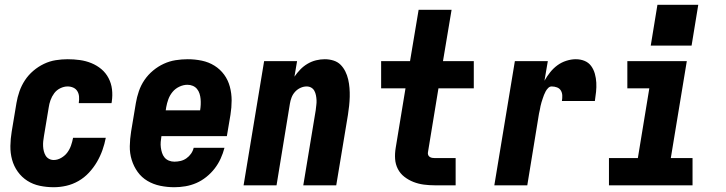

<svg xmlns="http://www.w3.org/2000/svg" viewBox="-20 -776 3040 804"><path d="M205 8Q175 8 146.5 2Q118 -4 94.5 -19Q71 -34 54.5 -57Q38 -80 30.5 -107.5Q23 -135 23.5 -165Q24 -195 29 -225L49 -345Q53 -369 61.5 -393.5Q70 -418 84.5 -440Q99 -462 119.5 -479.5Q140 -497 164 -508.5Q188 -520 213.5 -524Q239 -528 263 -528Q289 -528 314.5 -524.5Q340 -521 363 -511.5Q386 -502 404.5 -486.5Q423 -471 434.5 -449Q446 -427 449 -402Q452 -377 448 -350Q448 -349 447.5 -347Q447 -345 447 -344H310Q310 -344 310 -345Q310 -346 310 -346Q312 -359 311 -371.5Q310 -384 304 -394Q298 -404 287 -409Q276 -414 263 -414Q248 -414 232.5 -406.5Q217 -399 207 -385.5Q197 -372 191.5 -356.5Q186 -341 184 -326L164 -206Q162 -195 161 -184.5Q160 -174 160.5 -163.5Q161 -153 163.5 -143Q166 -133 171 -124.5Q176 -116 185 -111Q194 -106 205 -106Q221 -106 236.5 -115Q252 -124 262 -137.5Q272 -151 277.5 -167Q283 -183 286 -199H423Q418 -173 409 -147.5Q400 -122 386 -98Q372 -74 352.5 -53Q333 -32 308.5 -18Q284 -4 257.5 2Q231 8 205 8Z M710 8Q680 8 651 2Q622 -4 597.5 -18.5Q573 -33 556.5 -56Q540 -79 531.5 -106.5Q523 -134 523.5 -164Q524 -194 529 -225L549 -345Q553 -369 561.5 -394Q570 -419 585 -441Q600 -463 621 -480.5Q642 -498 666 -509Q690 -520 715.5 -524Q741 -528 766 -528Q766 -528 766 -528Q766 -528 766 -528Q796 -528 825 -522Q854 -516 878 -501Q902 -486 918.5 -463.5Q935 -441 942.5 -413Q950 -385 950 -355.5Q950 -326 945 -295L930 -206H656Q654 -194 653 -182Q652 -170 653.5 -158.5Q655 -147 658.5 -136Q662 -125 669 -116.5Q676 -108 687 -103.5Q698 -99 710 -99Q723 -99 736 -102Q749 -105 760.5 -113Q772 -121 780 -132.5Q788 -144 791 -157H920Q914 -134 904 -112Q894 -90 879 -70.5Q864 -51 844 -35Q824 -19 802 -9.5Q780 0 756.5 4Q733 8 710 8ZM674 -314H818Q820 -326 820.5 -338Q821 -350 820 -361.5Q819 -373 815.5 -384Q812 -395 805 -403.5Q798 -412 787.5 -416.5Q777 -421 765 -421Q748 -421 731 -413Q714 -405 702.5 -391Q691 -377 685 -360.5Q679 -344 676 -327Z M1000 0 1086 -520H1224L1213 -455Q1224 -471 1237.5 -485Q1251 -499 1268 -509Q1285 -519 1303.5 -523.5Q1322 -528 1340 -528Q1359 -528 1376.5 -522.5Q1394 -517 1406 -505Q1418 -493 1426 -477Q1434 -461 1438 -443.5Q1442 -426 1443.5 -407.5Q1445 -389 1444.5 -370.5Q1444 -352 1442 -333Q1440 -314 1437 -295L1388 0H1250L1302 -314Q1303 -325 1304.5 -335.5Q1306 -346 1305.5 -356.5Q1305 -367 1303 -377Q1301 -387 1296.5 -395.5Q1292 -404 1283.5 -409Q1275 -414 1264 -414Q1251 -414 1238 -408Q1225 -402 1215.5 -391.5Q1206 -381 1201 -368Q1196 -355 1194 -342L1138 0Z M1801 0Q1777 0 1754.5 -3Q1732 -6 1711.5 -14Q1691 -22 1673.5 -35.5Q1656 -49 1646 -68.5Q1636 -88 1634.5 -110.5Q1633 -133 1637 -157L1678 -406H1576V-520H1697L1733 -735H1871L1835 -520H1964V-406H1816L1772 -138Q1771 -132 1773 -127Q1775 -122 1779.5 -119Q1784 -116 1789.5 -115Q1795 -114 1801 -114H1888V0Z M2050 0 2136 -520H2274L2260 -438Q2270 -456 2283.5 -473Q2297 -490 2314 -502.5Q2331 -515 2351.5 -521.5Q2372 -528 2391 -528Q2411 -528 2428 -521Q2445 -514 2455.5 -499.5Q2466 -485 2471 -467Q2476 -449 2477 -430Q2478 -411 2476 -391.5Q2474 -372 2471 -353H2333Q2335 -365 2334.5 -376.5Q2334 -388 2328.5 -397Q2323 -406 2312.5 -410Q2302 -414 2290 -414Q2282 -414 2275.5 -407.5Q2269 -401 2265 -393.5Q2261 -386 2258 -378.5Q2255 -371 2252.5 -363Q2250 -355 2247.5 -347.5Q2245 -340 2243.5 -332Q2242 -324 2240.5 -316Q2239 -308 2237 -300L2188 0Z M2530 0V-114H2651L2699 -406H2607V-520H2856L2789 -114H2880V0ZM2705 -585 2733 -756H2904L2876 -585Z"/></svg>

Font: Iosevka SS04 Heavy Oblique
Style: Regular
Weight: 900
Italic angle: -9°
Monospace: yes
Designer: Belleve Invis
Foundry: Belleve Invis
Version: Version 19.0.0; ttfautohint (v1.8.4)